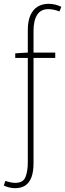

<svg xmlns="http://www.w3.org/2000/svg" viewBox="-46 -754 342 1008"><path d="M32 234Q19 234 2 230Q-15 226 -26 220L-18 196Q-9 199 6 202.5Q21 206 34 206Q76 206 88 175Q100 144 100 98V-596Q100 -643 113.5 -673.5Q127 -704 151.5 -719Q176 -734 210 -734Q225 -734 243 -730Q261 -726 276 -718L266 -694Q235 -706 208 -706Q168 -706 149 -676Q130 -646 130 -592V102Q130 148 119 177Q108 206 86.5 220Q65 234 32 234ZM34 -450V-474L100 -478H244V-450Z"/></svg>

Font: Source Sans 3 ExtraLight ExtraLight
Style: Regular
Weight: 250
Version: Version 3.052;hotconv 1.1.0;makeotfexe 2.6.0